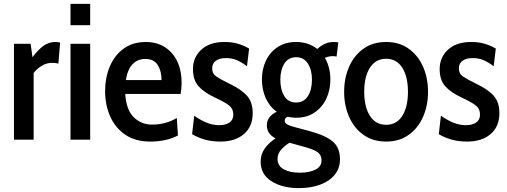

<svg xmlns="http://www.w3.org/2000/svg" viewBox="-20 -720 2615 990"><path d="M52 0V-494H138L147.5 -425Q177 -464 204.2 -483.8Q231.5 -503.5 265.5 -503.5Q279 -503.5 290 -500.5L281 -392Q266.5 -396 250 -396Q220 -396 195.2 -380.8Q170.5 -365.5 153.5 -344V0Z M343.5 -590V-700H445V-590ZM343.5 0V-494H445V0Z M755 10Q677.5 10 625.8 -25.5Q574 -61 548 -120Q522 -179 522 -249.5Q522 -319.5 546.2 -377.2Q570.5 -435 617.5 -469.2Q664.5 -503.5 732 -503.5Q814.5 -503.5 865.5 -446.8Q916.5 -390 916.5 -290.5Q916.5 -277.5 915 -263.8Q913.5 -250 911.5 -235.5H626Q630.5 -154 669.5 -115.8Q708.5 -77.5 764 -77.5Q834 -77.5 891.5 -111.5L897.5 -21.5Q871 -7 834.8 1.5Q798.5 10 755 10ZM629 -307H813Q813 -353 793.5 -384.5Q774 -416 729.5 -416Q689 -416 663.2 -388.8Q637.5 -361.5 629 -307Z M1117 10Q1073 10 1037.8 0.2Q1002.5 -9.5 970.5 -28L981.5 -123.5Q1012.5 -101 1045 -87.8Q1077.5 -74.5 1109.5 -74.5Q1143.5 -74.5 1163.2 -88.2Q1183 -102 1183 -129Q1183 -158.5 1162.5 -175.2Q1142 -192 1086.5 -218Q1032 -243.5 1003.5 -275.5Q975 -307.5 975 -363.5Q975 -424.5 1018.2 -464Q1061.5 -503.5 1136.5 -503.5Q1177.5 -503.5 1208.5 -494Q1239.5 -484.5 1264.5 -469.5L1253.5 -378.5Q1228.5 -397.5 1203.2 -409Q1178 -420.5 1144 -420.5Q1112 -420.5 1093 -406.8Q1074 -393 1074 -367.5Q1074 -340 1095.8 -325.2Q1117.5 -310.5 1163 -288.5Q1225.5 -258.5 1254.2 -225.5Q1283 -192.5 1283 -137Q1283 -67.5 1237.8 -28.8Q1192.5 10 1117 10Z M1521.5 250Q1435.5 250 1379.8 214.5Q1324 179 1324 114Q1324 75 1345.2 45.5Q1366.5 16 1401 -6.5Q1356 -29 1356 -74Q1356 -119 1407 -144Q1370 -170 1350.2 -214Q1330.5 -258 1330.5 -310Q1330.5 -364 1351.5 -407.8Q1372.5 -451.5 1412 -477.5Q1451.5 -503.5 1507 -503.5Q1540 -503.5 1567.2 -494Q1594.5 -484.5 1616 -467.5Q1655.5 -503.5 1699.5 -503.5Q1707.5 -503.5 1713.8 -502.8Q1720 -502 1724.5 -501.5L1715.5 -428.5Q1711.5 -429 1706.8 -429.8Q1702 -430.5 1695.5 -430.5Q1675.5 -430.5 1655 -422Q1683.5 -373.5 1683.5 -310Q1683.5 -256 1662.5 -211.2Q1641.5 -166.5 1602 -139.8Q1562.5 -113 1507 -113Q1495 -113 1483.8 -114.5Q1472.5 -116 1462 -118Q1448 -111 1448 -98.5Q1448 -86.5 1459.2 -79.5Q1470.5 -72.5 1494.5 -66L1578.5 -43.5Q1659 -21.5 1696 10Q1733 41.5 1733 101Q1733 148 1705.8 181.2Q1678.5 214.5 1630.8 232.2Q1583 250 1521.5 250ZM1507 -191.5Q1546.5 -191.5 1567.5 -224.2Q1588.5 -257 1588.5 -309.5Q1588.5 -359.5 1567.5 -392.2Q1546.5 -425 1507 -425Q1467 -425 1446.2 -392.2Q1425.5 -359.5 1425.5 -309.5Q1425.5 -257 1446.2 -224.2Q1467 -191.5 1507 -191.5ZM1526 170.5Q1575.5 170.5 1606.8 154.5Q1638 138.5 1638 107Q1638 81 1619.5 66.2Q1601 51.5 1555.5 39L1472.5 16Q1446.5 32.5 1428.8 52.8Q1411 73 1411 99.5Q1411 135 1442.8 152.8Q1474.5 170.5 1526 170.5Z M1971 10Q1902.5 10 1854 -24.8Q1805.5 -59.5 1780 -117.8Q1754.5 -176 1754.5 -246.5Q1754.5 -317.5 1780 -375.8Q1805.5 -434 1854 -468.8Q1902.5 -503.5 1971 -503.5Q2039 -503.5 2087.5 -468.8Q2136 -434 2161.5 -375.8Q2187 -317.5 2187 -246.5Q2187 -176 2161.5 -117.8Q2136 -59.5 2087.5 -24.8Q2039 10 1971 10ZM1971 -76.5Q2025 -76.5 2054.2 -122.5Q2083.5 -168.5 2083.5 -246.5Q2083.5 -325 2054.2 -371Q2025 -417 1971 -417Q1917 -417 1887.5 -371Q1858 -325 1858 -246.5Q1858 -168.5 1887.5 -122.5Q1917 -76.5 1971 -76.5Z M2389 10Q2345 10 2309.8 0.2Q2274.5 -9.5 2242.5 -28L2253.5 -123.5Q2284.5 -101 2317 -87.8Q2349.5 -74.5 2381.5 -74.5Q2415.5 -74.5 2435.2 -88.2Q2455 -102 2455 -129Q2455 -158.5 2434.5 -175.2Q2414 -192 2358.5 -218Q2304 -243.5 2275.5 -275.5Q2247 -307.5 2247 -363.5Q2247 -424.5 2290.2 -464Q2333.5 -503.5 2408.5 -503.5Q2449.5 -503.5 2480.5 -494Q2511.5 -484.5 2536.5 -469.5L2525.5 -378.5Q2500.5 -397.5 2475.2 -409Q2450 -420.5 2416 -420.5Q2384 -420.5 2365 -406.8Q2346 -393 2346 -367.5Q2346 -340 2367.8 -325.2Q2389.5 -310.5 2435 -288.5Q2497.5 -258.5 2526.2 -225.5Q2555 -192.5 2555 -137Q2555 -67.5 2509.8 -28.8Q2464.5 10 2389 10Z"/></svg>

Font: Cabin Condensed Medium
Style: Regular
Weight: 500
Width: 3
Designer: Pablo Impallari
Foundry: Pablo Impallari. http://www.impallari.com Igino Marini. http://www.ikern.com
Version: Version 3.001; ttfautohint (v1.8.3)